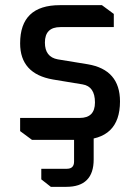

<svg xmlns="http://www.w3.org/2000/svg" viewBox="-20 -542 542 744"><path d="M58 -34V-85H289Q348 -85 348 -145Q348 -207 300 -215L185 -234Q58 -256 58 -374Q58 -522 212 -522H375L421 -488V-437H214Q154 -437 154 -377Q154 -321 204 -312L320 -293Q445 -272 445 -149Q445 0 290 0H104ZM140 112H239Q267 112 267 84V-42H343V76Q343 182 237 182H177L140 153Z"/></svg>

Font: Oxanium ExtraLight Medium
Style: Regular
Weight: 500
Version: Version 2.000